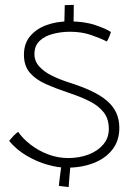

<svg xmlns="http://www.w3.org/2000/svg" viewBox="-20 -725 554 786"><path d="M261 41 221 36Q221.5 30.5 223 16.5Q224.5 2.5 226.8 -14.2Q229 -31 231 -45.2Q233 -59.5 234 -66L270.5 -63.5Q269 -52.5 267 -32.5Q265 -12.5 263.5 8.2Q262 29 261 41ZM242.5 -611Q243 -618.5 243.5 -637.5Q244 -656.5 244.5 -676Q245 -695.5 245 -704L282 -705Q282 -692.5 281.8 -673.8Q281.5 -655 281.2 -637.5Q281 -620 280 -611ZM252.5 -38.5Q218.5 -38.5 175.2 -50.5Q132 -62.5 90 -87Q48 -111.5 17.5 -148Q21.5 -153 26 -158.5Q30.5 -164 35.5 -169Q40.5 -174 45.2 -178.2Q50 -182.5 54 -185.5Q73 -158 104.8 -133.2Q136.5 -108.5 176.5 -93.2Q216.5 -78 259.5 -78Q305 -78 342.8 -92.5Q380.5 -107 403 -133.8Q425.5 -160.5 425.5 -196.5Q425.5 -238.5 404.5 -265.2Q383.5 -292 346.8 -310.5Q310 -329 261.5 -345Q209 -362.5 167.5 -381Q126 -399.5 102 -427.5Q78 -455.5 78 -501Q78 -546.5 103.2 -576.8Q128.5 -607 170.2 -622.2Q212 -637.5 262 -637.5Q326 -637.5 370.5 -622.2Q415 -607 434 -594Q432 -587 429 -579.2Q426 -571.5 423 -565.2Q420 -559 417.5 -555Q390 -569 352 -582Q314 -595 266.5 -595Q230 -595 196.5 -586.2Q163 -577.5 142 -557.5Q121 -537.5 121 -503.5Q121 -474.5 140.8 -452.8Q160.5 -431 192.5 -415.2Q224.5 -399.5 262 -387.5Q314 -371 352.8 -353Q391.5 -335 417.2 -313Q443 -291 455.8 -263.5Q468.5 -236 468.5 -201.5Q468.5 -149 440.2 -112.8Q412 -76.5 363.2 -57.5Q314.5 -38.5 252.5 -38.5Z"/></svg>

Font: Grandstander Thin Thin
Style: Regular
Weight: 250
Version: Version 1.200